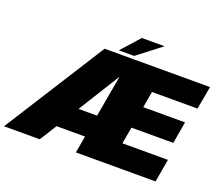

<svg xmlns="http://www.w3.org/2000/svg" viewBox="-157 -1013 1397 1208"><g transform="rotate(20 541.0 -409.0)"><path d="M-26 0H213.5L583.5 -594.5L598.5 -675H402ZM179 -113.5H517L543.5 -263H249ZM455 0H988.5L1015.5 -154H710.5L730.5 -266H1010.5L1036 -412.5H756L775 -521H1080L1107.5 -675H574ZM489.5 -696H592L751 -818.5H599Z"/></g></svg>

Font: Anybody UltraCondensed Thin Black
Style: Italic
Weight: 900
Italic angle: -10°
Version: Version 1.111